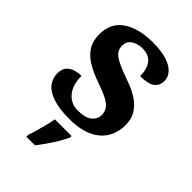

<svg xmlns="http://www.w3.org/2000/svg" viewBox="-229 -636 945 945"><g transform="rotate(45 244.0 -163.5)"><path d="M231 10Q159 10 114.5 -5.5Q70 -21 50 -47.5Q30 -74 30 -107Q30 -140 46 -156Q62 -172 84 -177.5Q106 -183 123 -183Q123 -121 152.5 -85Q182 -49 231 -49Q283 -49 306.5 -69Q330 -89 330 -117Q330 -139 319 -155.5Q308 -172 281 -186.5Q254 -201 207 -217Q153 -236 116 -258.5Q79 -281 59.5 -312.5Q40 -344 40 -389Q40 -469 99 -508.5Q158 -548 255 -548Q318 -548 356.5 -534.5Q395 -521 412.5 -499.5Q430 -478 430 -455Q430 -421 406.5 -403.5Q383 -386 328 -386Q328 -436 306 -463.5Q284 -491 240 -491Q208 -491 183.5 -475.5Q159 -460 159 -429Q159 -408 170.5 -392Q182 -376 212 -361Q242 -346 296 -327Q341 -312 375 -290.5Q409 -269 428.5 -238.5Q448 -208 448 -166Q448 -83 391.5 -36.5Q335 10 231 10ZM143 208Q150 188 157.5 162Q165 136 171.5 109.5Q178 83 182 61H298V71Q289 92 273 119Q257 146 238.5 172.5Q220 199 203 221H143Z"/></g></svg>

Font: Noto Serif Tamil
Style: Bold
Weight: 700
Designer: Indian Type Foundry, Tom Grace, and the Monotype Design Team
Foundry: Monotype Imaging Inc.
Version: Version 2.003